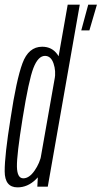

<svg xmlns="http://www.w3.org/2000/svg" viewBox="-23 -805 438 828"><path d="M327.5 -674H362.5L395 -785H357.5ZM138 0H183L321 -785H269L141 -59.5ZM52.5 3Q96 3 131 -30.8Q166 -64.5 174 -108.5L156 -139.5Q149 -102 126 -69Q103 -36 77.5 -36Q51 -36 50 -86.2Q49 -136.5 74.5 -295Q101 -460 121.2 -512Q141.5 -564 171 -564Q196.5 -564 207.8 -531.5Q219 -499 212.5 -462L241 -491.5Q249 -535.5 225.2 -569.5Q201.5 -603.5 159 -603.5Q100 -603.5 73.8 -532Q47.5 -460.5 22.5 -294Q-3 -135.5 -2.8 -66.2Q-2.5 3 52.5 3Z"/></svg>

Font: Anybody ExtraCondensed Light
Style: Italic
Weight: 300
Width: 2
Italic angle: -10°
Version: Version 1.113;gftools[0.9.25]